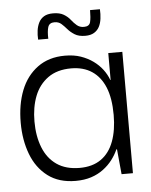

<svg xmlns="http://www.w3.org/2000/svg" viewBox="-45 -593 504 640"><g transform="rotate(-5 206.5 -272.5)"><path d="M183 9Q127 9 90 -19Q53 -47 35 -94.5Q17 -142 17 -200Q17 -261 35.5 -308Q54 -355 91.5 -382.5Q129 -410 183 -410Q213 -410 236 -402Q259 -394 277 -381Q295 -368 307.5 -351.5Q320 -335 327 -316H328V-406H375V0H337L329 -84H327Q319 -66 306.5 -49.5Q294 -33 276 -19.5Q258 -6 235 1.5Q212 9 183 9ZM200 -33Q243 -33 271.5 -53Q300 -73 314 -110.5Q328 -148 328 -199Q328 -255 313 -291.5Q298 -328 269.5 -347Q241 -366 200 -366Q153 -366 122.5 -344Q92 -322 77.5 -285Q63 -248 63 -200Q63 -151 78 -113Q93 -75 123.5 -54Q154 -33 200 -33ZM99 -471Q98 -487 100 -501.5Q102 -516 108 -528Q114 -540 125.5 -547Q137 -554 156 -554Q178 -554 191.5 -546Q205 -538 213.5 -527Q222 -516 231.5 -508Q241 -500 255 -500Q273 -500 276.5 -514Q280 -528 280 -554H313Q314 -538 312 -522.5Q310 -507 304 -495.5Q298 -484 286.5 -477Q275 -470 257 -470Q235 -470 221.5 -478.5Q208 -487 199 -497.5Q190 -508 181 -516Q172 -524 158 -524Q141 -524 136.5 -510Q132 -496 133 -471Z"/></g></svg>

Font: Darker Grotesque Light
Style: Regular
Weight: 400
Version: Version 1.000;gftools[0.9.28]